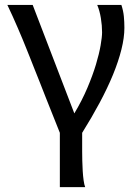

<svg xmlns="http://www.w3.org/2000/svg" viewBox="-20 -518 550 777"><path d="M112.3 -498 280.8 -59.1Q312 -111.3 333.5 -162.1Q355 -212.9 368.2 -256.6Q381.3 -300.3 387.2 -334.5Q393.1 -368.7 393.1 -387.2Q393.1 -415 388.2 -444.8Q383.3 -474.6 373.5 -498H471.2Q479 -474.6 481.2 -451.9Q483.4 -429.2 483.4 -405.3Q483.4 -365.7 471.4 -317.9Q459.5 -270 437.3 -215.8Q415 -161.6 383.3 -102.3Q351.6 -43 312.5 19.5V94.7Q312.5 111.3 313 132.3Q313.5 153.3 314.7 173.8Q315.9 194.3 318.4 211.9Q320.8 229.5 324.7 239.3H222.2V19.5Q191.9 -56.6 165 -124Q153.8 -152.8 142.1 -182.4Q130.4 -211.9 119.6 -238.8Q108.9 -265.6 100.1 -288.1Q91.3 -310.5 85.4 -324.7Q79.6 -339.4 70.8 -360.6Q62 -381.8 51.8 -405.3Q41.5 -428.7 30.8 -452.9Q20 -477.1 9.8 -498Z"/></svg>

Font: Andika FrenchTight
Style: Regular
Weight: 400
Designer: Victor Gaultney, Annie Olsen, Julie Remington, Don Collingsworth, Eric Hays, Becca Hirsbrunner
Foundry: SIL International
Version: Version 5.000 ; Dig1 Dig4Opn Dig7 LnSpcTght